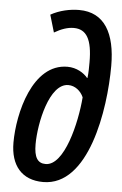

<svg xmlns="http://www.w3.org/2000/svg" viewBox="-55 -808 545 857"><g transform="rotate(5 217.5 -379.5)"><path d="M171 10C374 10 429 -334 429 -533C429 -678 379 -769 265 -769C224 -769 177 -759 138 -737L161 -659C192 -677 220 -687 248 -687C305 -687 331 -643 331 -541C331 -521 331 -494 328 -470H326C309 -491 276 -512 235 -512C78 -512 24 -285 24 -154C24 -52 75 10 171 10ZM175 -71C139 -71 123 -97 123 -155C123 -250 161 -431 246 -431C276 -431 302 -410 314 -382C305 -266 259 -71 175 -71Z"/></g></svg>

Font: Noto Sans UI Condensed Medium
Style: Italic
Weight: 500
Width: 3
Italic angle: -12°
Designer: Monotype Design Team
Foundry: Monotype Imaging Inc.
Version: Version 1.901